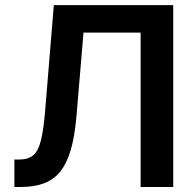

<svg xmlns="http://www.w3.org/2000/svg" viewBox="-20 -748 784 768"><path d="M37.6 0V-109.9H57.1Q92.8 -109.9 113 -127Q133.3 -144 144 -187.7Q154.8 -231.4 161.1 -311.5L195.3 -727.5H672.9V0H542.5V-617.7H314L285.6 -280.3Q278.8 -201.7 262.9 -147.9Q247.1 -94.2 220.7 -61.5Q194.3 -28.8 155 -14.4Q115.7 0 62 0Z"/></svg>

Font: Inter 17pt SemiBold
Style: Regular
Weight: 600
Version: Version 4.001;git-66647c0bb